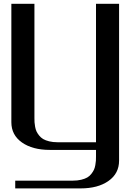

<svg xmlns="http://www.w3.org/2000/svg" viewBox="-20 -812 748 1040"><path d="M62.5 208.5V166.5H375Q399.9 166.5 419.9 161.6Q439.9 156.7 452.6 149.4Q465.3 142.1 474.6 130.1Q483.9 118.2 488.8 107.7Q493.7 97.2 496.3 82.5Q499 67.9 499.5 58.3Q500 48.8 500 35.6V0H250Q156.2 0 98.9 -40.3Q41.5 -80.6 41.5 -149.9V-791.5H166.5V-172.9Q166.5 -159.7 167 -149.9Q167.5 -140.1 170.2 -125.5Q172.9 -110.8 177.7 -100.3Q182.6 -89.8 191.9 -78.1Q201.2 -66.4 213.9 -58.8Q226.6 -51.3 246.6 -46.4Q266.6 -41.5 291.5 -41.5H500V-791.5H625V58.1Q625 127.9 567.6 168.2Q510.3 208.5 416.5 208.5Z"/></svg>

Font: Gputeks
Style: Bold
Weight: 600
Width: 8
Version: Version 0.9